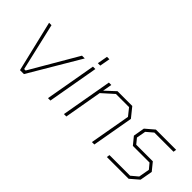

<svg xmlns="http://www.w3.org/2000/svg" viewBox="2 -1271 1857 1857"><g transform="rotate(45 930.0 -343.0)"><path d="M234 0 109 -523H142L255 -36H275L559 -523H597L288 0Z M719 -580 738 -686H771L752 -580ZM617 0 709 -523H742L650 0Z M835 0 927 -523H960L943 -428L1045 -523H1247L1326 -425L1251 0H1218L1292 -419L1233 -493H1053L936 -388L868 0Z M1422 0 1427 -31H1709L1777 -88L1797 -200L1752 -254H1524L1461 -331L1481 -447L1570 -523H1847L1842 -492H1580L1512 -434L1495 -339L1539 -285H1766L1831 -205L1808 -76L1720 0Z"/></g></svg>

Font: Tomorrow ExtraLight
Style: Italic
Weight: 275
Italic angle: -10°
Designer: Tony de Marco, Monica Rizzolli
Foundry: Just in Type
Version: Version 2.002